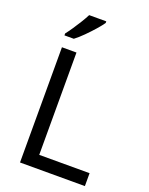

<svg xmlns="http://www.w3.org/2000/svg" viewBox="-171 -1031 867 1118"><g transform="rotate(20 262.0 -472.0)"><path d="M97 0V-714H187V-80H499V0ZM288 -934Q276 -916 251 -887.5Q226 -859 197.5 -830.5Q169 -802 145 -784H87V-796Q102 -815 119.5 -841Q137 -867 154 -894.5Q171 -922 182 -944H288Z"/></g></svg>

Font: Noto Sans Old Persian
Style: Regular
Weight: 400
Designer: Monotype Design Team
Foundry: Monotype Imaging Inc.
Version: Version 2.001; ttfautohint (v1.8.4.7-5d5b)